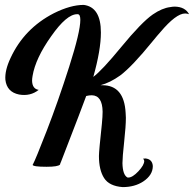

<svg xmlns="http://www.w3.org/2000/svg" viewBox="-20 -638 792 784"><path d="M23 -401Q79 -522 200 -584Q268 -618 322 -618Q392 -609 392 -505Q392 -434 361 -324Q397 -351 475 -446Q558 -547 604 -579Q642 -605 675 -609Q685 -611 694 -611Q736 -610 752 -580Q743 -583 736 -583Q699 -583 635 -507Q624 -495 602 -468Q520 -367 471 -330Q429 -300 390 -290Q394 -290 398 -290Q487 -290 493 -177Q494 -167 494 -157Q494 -123 487 -59Q480 5 480 28Q481 77 501 87Q503 87 504 87Q521 87 545 61.5Q569 36 569 19Q568 13 564 10Q569 9 574 9Q602 12 604 40Q604 77 565 103Q530 126 481 126Q426 122 405 89Q384 56 384 -1Q384 -21 396 -132Q399 -163 399 -182Q398 -248 355 -249Q344 -249 332 -246Q320 -212 229 23Q226 29 225 34Q217 43 170 43Q115 43 113 35L114 34Q125 14 171 -104.5Q217 -223 262.5 -365.5Q308 -508 308 -557Q308 -579 298 -580Q297 -580 295 -580Q252 -580 189 -490Q125 -400 113 -328Q111 -317 111 -308Q112 -275 138 -271Q104 -244 58 -252Q8 -262 2 -312Q-1 -350 23 -401Z"/></svg>

Font: Sagha
Style: Regular
Weight: 400
Designer: MUHAMMAD YONI
Version: Version 001.000